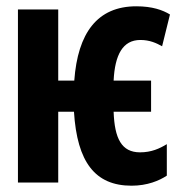

<svg xmlns="http://www.w3.org/2000/svg" viewBox="-20 -580 570 610"><path d="M398 10C448 10 486 -6 510 -22V-122C487 -108 461 -96 425 -96C366 -96 344 -140 341 -225H460V-324H341C345 -406 370 -453 426 -453C456 -453 477 -443 495 -433L520 -534C497 -548 464 -560 413 -560C289 -560 227 -475 216 -324H165V-550H37V0H165V-225H215C225 -65 282 10 398 10Z"/></svg>

Font: Noto Sans Mono Condensed ExtraBold
Style: Regular
Weight: 800
Width: 3
Designer: Monotype Design Team
Foundry: Monotype Imaging Inc.
Version: Version 2.014